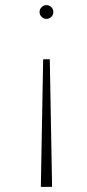

<svg xmlns="http://www.w3.org/2000/svg" viewBox="-20 -487 340 752"><path d="M181 -459Q189 -451 189 -440Q189 -429 181 -421Q173 -413 162 -413Q151 -413 143 -421Q135 -429 135 -440Q135 -451 143 -459Q151 -467 162 -467Q173 -467 181 -459ZM184 245H140L149 -255H175Z"/></svg>

Font: Renner
Style: Thin
Weight: 200
Version: Version 003.000 ; ttfautohint (v0.97) -l 8 -r 50 -G 200 -x 1